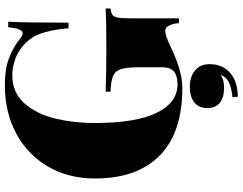

<svg xmlns="http://www.w3.org/2000/svg" viewBox="-125 -637 1006 796"><g transform="rotate(-90 378.0 -239.0)"><path d="M618 -657Q629 -648 638 -648Q648 -648 654 -662.5Q660 -677 663 -708H686Q682 -637 682 -458H659Q652 -537 633 -583Q614 -629 567 -661Q546 -675 518.5 -683Q491 -691 464 -691Q392 -691 347.5 -640.5Q303 -590 284.5 -513Q266 -436 266 -352Q266 -178 308.5 -92Q351 -6 427 -6Q458 -6 476 -18Q497 -33 497 -68V-168Q497 -218 489 -241.5Q481 -265 460.5 -273.5Q440 -282 396 -284V-304Q464 -301 587 -301Q690 -301 741 -304V-284Q723 -282 714.5 -276Q706 -270 703 -253Q700 -236 700 -198V0H680Q679 -21 671 -39Q663 -57 649 -57Q628 -57 581 -34Q481 14 412 14Q226 14 131 -80Q36 -174 36 -348Q36 -458 85.5 -543Q135 -628 223 -675Q311 -722 424 -722Q488 -722 534 -705Q580 -688 618 -657ZM510 127Q510 179 475 211Q440 243 375 244L373 222Q416 217 437.5 205.5Q459 194 465 172Q448 187 412 187Q372 187 350 169.5Q328 152 328 118Q328 83 351 64Q374 45 417 45Q458 45 484 66.5Q510 88 510 127Z"/></g></svg>

Font: Playfair Display SC Black
Style: Regular
Weight: 900
Designer: Claus Eggers Sørensen
Foundry: Claus Eggers Sørensen
Version: Version 1.200; ttfautohint (v1.6)